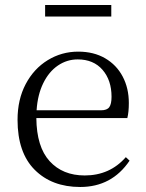

<svg xmlns="http://www.w3.org/2000/svg" viewBox="-20 -732 581 766"><path d="M424 -712V-666H160V-712ZM50 -254Q50 -335 82.5 -396.5Q115 -458 170.5 -492Q226 -526 292 -526Q354 -526 399.5 -499.5Q445 -473 469.5 -426.5Q494 -380 494 -321Q494 -285 488 -261H125Q126 -146 178 -89Q230 -32 318 -32Q418 -32 482 -105L497 -91Q426 14 300 14Q187 14 118.5 -54.5Q50 -123 50 -254ZM425 -346Q425 -412 389 -453.5Q353 -495 290 -495Q247 -495 211 -470.5Q175 -446 152.5 -400Q130 -354 126 -292H383Q407 -292 416 -304.5Q425 -317 425 -346Z"/></svg>

Font: GL-CurulMinamoto Light
Style: Regular
Weight: 300
Designer: Eunice (kana); Ryoko NISHIZUKA 西塚涼子 (ideographs); Frank Grießhammer (Latin, Greek & Cyrillic); Wenlong ZHANG
Foundry: Gutenberg Labo; Adobe
Version: Version 1.002